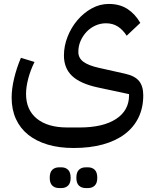

<svg xmlns="http://www.w3.org/2000/svg" viewBox="-20 -510 777 973"><path d="M353 240Q279 240 221 222.5Q163 205 122.5 172.5Q82 140 60.5 92.5Q39 45 39 -15Q39 -60 51.5 -112.5Q64 -165 86 -217L155 -196Q135 -156 123.5 -113Q112 -70 112 -34Q112 47 167 91.5Q222 136 321 136H384Q502 136 568 93Q634 50 634 -27V-33L475 -67Q387 -86 345.5 -125Q304 -164 304 -229Q304 -277 322.5 -324Q341 -371 372.5 -408Q404 -445 445 -467.5Q486 -490 531 -490Q587 -490 626 -464.5Q665 -439 691 -394L622 -329Q602 -360 576.5 -376Q551 -392 517 -392Q489 -392 463.5 -380.5Q438 -369 419 -349Q400 -329 388.5 -303Q377 -277 377 -247Q377 -216 402.5 -197Q428 -178 482 -166L616 -136Q664 -125 685 -99Q706 -73 706 -27Q706 36 682 85.5Q658 135 612.5 169.5Q567 204 501.5 222Q436 240 353 240ZM414 443Q393 443 380 430.5Q367 418 367 391Q367 363 380 350.5Q393 338 414 338H427Q447 338 460 350.5Q473 363 473 391Q473 418 460 430.5Q447 443 427 443ZM279 443Q258 443 245 430.5Q232 418 232 391Q232 363 245 350.5Q258 338 279 338H292Q312 338 325 350.5Q338 363 338 391Q338 418 325 430.5Q312 443 292 443Z"/></svg>

Font: IBM Plex Sans Arabic Text
Style: Regular
Weight: 450
Designer: Mike Abbink, Paul van der Laan, Pieter van Rosmalen, Wael Morcos, Khajak Apelian
Foundry: Bold Monday
Version: Version 1.2